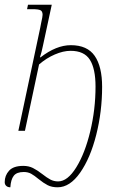

<svg xmlns="http://www.w3.org/2000/svg" viewBox="-52 -556 512 816"><path d="M-32 218Q-32 190 -13.5 169.5Q5 149 47 149Q70 149 88 158Q106 167 128 184Q147 199 162 207Q177 215 195 215Q235 215 272 155.5Q309 96 331.5 2.5Q354 -91 354 -188Q354 -264 330 -302Q306 -340 248 -340Q217 -340 181 -324.5Q145 -309 114 -282L54 0H26L119 -438L123 -459Q129 -485 129 -493Q129 -508 120 -512.5Q111 -517 86 -517H63L67 -536H168L131 -364Q125 -334 118 -313L120 -312Q187 -364 249 -364Q319 -364 350.5 -318.5Q382 -273 382 -187Q382 -82 357 17Q332 116 288.5 178Q245 240 193 240Q168 240 150.5 231Q133 222 112 205Q94 190 80.5 182.5Q67 175 49 175Q19 175 6.5 191Q-6 207 -8 240Q-19 240 -25.5 234Q-32 228 -32 218Z"/></svg>

Font: Noto Serif NarrowThin
Style: Italic
Weight: 250
Width: 4
Italic angle: -12°
Designer: Monotype Design Team
Foundry: Monotype Imaging Inc.
Version: Version 1.001